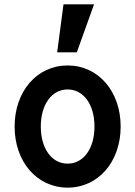

<svg xmlns="http://www.w3.org/2000/svg" viewBox="-20 -850 620 880"><path d="M290 10C430 10 533 -108 533 -270C533 -432 430 -550 290 -550C150 -550 47 -432 47 -270C47 -108 150 10 290 10ZM290 -100C217 -100 167 -169 167 -270C167 -371 217 -440 290 -440C363 -440 413 -371 413 -270C413 -169 363 -100 290 -100ZM411 -830H271L242 -610H332Z"/></svg>

Font: CommitMono-dimboump
Style: Bold
Weight: 700
Monospace: yes
Designer: Eigil Nikolajsen
Foundry: Eigil Nikolajsen
Version: Version 1.143